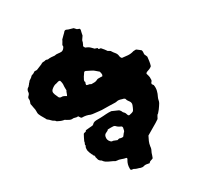

<svg xmlns="http://www.w3.org/2000/svg" viewBox="-128 -835 1152 1060"><g transform="rotate(30 447.5 -305.0)"><path d="M605 15Q593 18 589 15Q589 15 586 14.5Q583 14 581 13Q578 12 576 12Q574 12 572 9Q568 9 566 7.5Q564 6 561 8Q559 11 555.5 8.5Q552 6 549 8Q533 7 519 3Q515 1 511 -1Q507 -3 505 -5Q498 -9 497 -16Q493 -18 491.5 -18Q490 -18 488 -21L482 -29Q481 -31 478.5 -32Q476 -33 475 -36Q470 -43 465 -50.5Q460 -58 454 -68Q453 -73 456 -79Q459 -85 454 -90Q459 -101 463.5 -111Q468 -121 473 -131Q473 -135 473 -138.5Q473 -142 471 -146Q471 -157 476 -166Q483 -179 490 -191Q495 -199 498.5 -207.5Q502 -216 506 -223Q510 -231 514 -238Q518 -245 523 -252Q532 -258 540 -264.5Q548 -271 557 -277Q561 -279 564 -279Q569 -281 575.5 -279.5Q582 -278 589 -281Q597 -283 607.5 -280Q618 -277 621 -284Q623 -289 625.5 -299Q628 -309 626 -313Q624 -318 615.5 -329.5Q607 -341 603 -344Q593 -351 580.5 -348.5Q568 -346 557 -350Q554 -349 551.5 -348Q549 -347 547 -345Q545 -343 542 -339.5Q539 -336 536 -334Q525 -324 522 -312Q521 -309 519.5 -306Q518 -303 516 -300Q508 -287 499 -272.5Q490 -258 482 -244Q475 -231 466 -219.5Q457 -208 448 -195Q442 -186 434 -178Q424 -171 415.5 -161.5Q407 -152 401 -141Q400 -139 396 -137Q392 -137 388 -136.5Q384 -136 379 -136Q377 -132 374.5 -128Q372 -124 368 -121Q360 -114 357 -105Q353 -99 347 -95Q344 -93 340.5 -91Q337 -89 334 -87Q330 -85 326 -83Q322 -81 320 -77Q314 -70 306 -64Q298 -58 290 -53Q286 -52 282.5 -51.5Q279 -51 277 -49Q270 -44 260 -42Q250 -40 241 -36Q238 -34 234.5 -34.5Q231 -35 228 -35H199Q190 -35 182.5 -36.5Q175 -38 168 -43Q156 -51 140 -55Q134 -57 128 -59.5Q122 -62 117 -63Q112 -68 108 -73.5Q104 -79 97 -82Q87 -85 85 -97Q82 -110 72 -115Q60 -124 60 -137Q60 -143 59.5 -142.5Q59 -142 57 -148L56 -152L53 -158Q52 -161 52 -162Q52 -163 51.5 -164Q51 -165 51 -166Q50 -167 50.5 -167.5Q51 -168 49 -169L48 -173V-177Q48 -186 47 -190.5Q46 -195 44 -202Q46 -210 46.5 -217Q47 -224 46 -231Q48 -235 50.5 -238Q53 -241 54 -245Q55 -255 56.5 -263.5Q58 -272 59 -282Q59 -285 59 -289.5Q59 -294 61 -298Q63 -302 65 -305.5Q67 -309 67 -313Q68 -315 69.5 -316.5Q71 -318 72 -320Q77 -323 77 -324Q81 -335 87 -344Q93 -353 99 -361Q102 -372 109.5 -381Q117 -390 122 -401Q124 -413 118 -423Q117 -428 113 -429.5Q109 -431 106 -434Q102 -440 99 -446.5Q96 -453 91 -459Q87 -471 84.5 -483Q82 -495 78 -506Q78 -514 84 -518Q92 -523 99 -530.5Q106 -538 114 -545Q124 -547 132 -549Q135 -551 138 -553.5Q141 -556 145 -559Q147 -558 150 -557.5Q153 -557 154 -555Q159 -550 165 -544.5Q171 -539 177 -534Q180 -529 182 -523.5Q184 -518 187 -513Q189 -509 193.5 -505.5Q198 -502 200 -498Q202 -495 204.5 -492Q207 -489 208 -486Q210 -484 214.5 -483.5Q219 -483 223 -484Q225 -486 227.5 -487.5Q230 -489 231 -490Q240 -497 250 -499.5Q260 -502 271 -505L283 -516Q285 -515 286 -515Q287 -515 289 -514Q291 -514 292 -515Q294 -517 296 -519.5Q298 -522 299 -524Q322 -529 340 -530Q344 -532 347.5 -534.5Q351 -537 354 -538Q369 -538 384 -541Q398 -543 409 -537Q418 -534 422 -535Q423 -535 424 -535.5Q425 -536 427 -536Q438 -550 448.5 -565.5Q459 -581 463 -600Q465 -604 466.5 -606.5Q468 -609 469 -612Q469 -613 473 -616Q487 -621 500 -627Q508 -626 513.5 -621.5Q519 -617 526 -614Q530 -614 535 -613.5Q540 -613 545 -612Q556 -604 567 -595.5Q578 -587 588 -576Q590 -566 588.5 -556.5Q587 -547 585 -537Q585 -535 586 -532.5Q587 -530 588 -528Q595 -527 601 -525Q607 -523 613 -521Q621 -517 627.5 -512.5Q634 -508 636 -498Q636 -498 641 -493Q643 -493 646.5 -493Q650 -493 654 -494Q671 -488 684 -476Q697 -464 707 -448Q710 -444 713 -440.5Q716 -437 720 -434Q726 -429 730.5 -421.5Q735 -414 738 -407Q746 -392 753 -370Q752 -363 757 -356.5Q762 -350 766 -342Q768 -317 767.5 -291Q767 -265 768 -238Q776 -225 785 -213Q794 -201 807 -191Q815 -186 820.5 -179Q826 -172 831 -164Q836 -158 841 -153Q846 -148 851 -141Q851 -134 848.5 -126Q846 -118 850 -109Q844 -102 838 -95Q832 -88 830 -78Q829 -71 820 -62Q813 -57 807 -50.5Q801 -44 792 -39Q789 -38 786.5 -34Q784 -30 782 -28Q776 -23 769 -29Q747 -41 735 -63Q734 -66 732 -68.5Q730 -71 725 -71Q716 -60 704.5 -51Q693 -42 685 -29Q683 -29 683 -26Q670 -19 658.5 -10Q647 -1 633 6L624 9Q617 10 614 10.5Q611 11 605 15ZM384 -394Q380 -401 378 -402Q372 -406 359 -409Q343 -403 335 -400.5Q327 -398 321 -394Q315 -391 308.5 -386Q302 -381 289 -373Q284 -368 286 -363Q290 -356 293 -348.5Q296 -341 301 -334Q303 -330 305.5 -326.5Q308 -323 312 -320Q318 -322 321.5 -316Q325 -310 331 -308Q333 -307 338.5 -313.5Q344 -320 345 -321Q347 -323 350.5 -324.5Q354 -326 355 -329Q360 -337 364 -345Q368 -353 368 -362Q368 -367 370 -371Q374 -378 377 -383Q380 -388 384 -394ZM270 -202Q265 -210 259 -216.5Q253 -223 251 -228Q243 -232 238 -235Q233 -238 228 -241Q213 -253 194 -256Q188 -252 187 -245.5Q186 -239 184 -233Q180 -224 180 -214.5Q180 -205 182 -195Q185 -183 195 -179Q198 -178 200.5 -177.5Q203 -177 206 -176L233 -173Q242 -175 245.5 -182Q249 -189 255 -193Q256 -194 258 -195Q260 -196 261 -197Q263 -198 265.5 -199.5Q268 -201 270 -202ZM650 -160Q652 -162 646.5 -173.5Q641 -185 642 -187Q640 -192 636.5 -195.5Q633 -199 629 -202Q625 -208 616 -208Q612 -206 607.5 -202.5Q603 -199 598 -197Q593 -194 586.5 -193Q580 -192 575 -186Q571 -179 566 -171.5Q561 -164 557 -155Q557 -154 557.5 -152.5Q558 -151 559 -148Q559 -145 558.5 -141.5Q558 -138 558 -133Q557 -123 565 -115Q580 -100 600 -105Q610 -107 613 -115Q613 -116 623 -123Q633 -130 633 -131Q635 -142 637 -144Q639 -146 642 -148.5Q645 -151 650 -160Z"/></g></svg>

Font: Darumadrop One
Style: Regular
Weight: 400
Version: Version 1.000